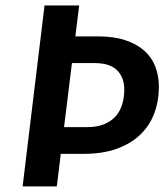

<svg xmlns="http://www.w3.org/2000/svg" viewBox="-20 -668 589 688"><path d="M250 -537.6H332Q388.2 -537.6 429.2 -523.9Q470.2 -510.3 497.1 -486.3Q523.9 -462.4 536.6 -429.2Q549.3 -396 549.3 -357.4Q549.3 -305.2 532.5 -261Q515.6 -216.8 481.9 -184.8Q448.2 -152.8 397.9 -134.8Q347.7 -116.7 280.3 -116.7H197.8L183.6 0H61L139.6 -648.4H263.7ZM237.8 -441.9 209.5 -212.4H291.5Q326.7 -212.4 351.8 -222.4Q377 -232.4 393.3 -250.2Q409.7 -268.1 417.5 -293Q425.3 -317.9 425.3 -347.7Q425.3 -390.6 399.4 -416.3Q373.5 -441.9 319.8 -441.9Z"/></svg>

Font: Carlito
Style: Bold Italic
Weight: 700
Italic angle: -7°
Designer: Lukasz Dziedzic
Foundry: tyPoland Lukasz Dziedzic
Version: Version 1.104